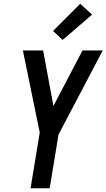

<svg xmlns="http://www.w3.org/2000/svg" viewBox="-20 -1004 568 1024"><path d="M143 0 192 -297 102 -735H210L265 -439L420 -735H528L292 -286L245 0ZM314 -791 263 -839 408 -984 471 -926Z"/></svg>

Font: Iosevka SS18 Semibold
Style: Italic
Weight: 600
Italic angle: -9°
Monospace: yes
Designer: Belleve Invis
Foundry: Belleve Invis
Version: Version 25.1.1; ttfautohint (v1.8.4)